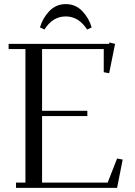

<svg xmlns="http://www.w3.org/2000/svg" viewBox="-20 -916 657 936"><path d="M22 -676.8V-702.1H512.2L513.2 -709L541 -702.1L512.2 -559.1L485.8 -564V-676.8H185.1V-376H405.8V-350.1H185.1V-25.9H504.9L550.8 -143.1L578.1 -138.2L550.8 0H58.1V-25.9H104V-676.8ZM174.8 -782.2Q187.5 -827.1 220.2 -861.6Q252.9 -896 300.8 -896Q348.6 -896 381.3 -861.6Q414.1 -827.1 426.8 -782.2L404.8 -772Q363.3 -835.9 300.8 -835.9Q236.3 -835.9 196.8 -772Z"/></svg>

Font: Dehuti Alt
Style: Book
Weight: 400
Version: Version 1.2